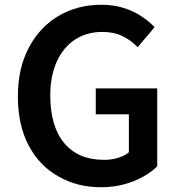

<svg xmlns="http://www.w3.org/2000/svg" viewBox="-20 -772 749 806"><path d="M226 -31Q145 -76 100 -162Q55 -248 55 -367Q55 -485 101 -572Q147 -659 226.5 -705.5Q306 -752 405 -752Q537 -752 629 -658L558 -574Q527 -605 492 -621.5Q457 -638 409 -638Q344 -638 294.5 -605.5Q245 -573 218 -512.5Q191 -452 191 -371Q191 -242 249.5 -171.5Q308 -101 417 -101Q448 -101 476 -109.5Q504 -118 521 -133V-292H382V-401H640V-74Q601 -35 538.5 -10.5Q476 14 404 14Q304 14 226 -31Z"/></svg>

Font: Merged Yaku Han JP SemiBold
Style: Regular
Weight: 600
Designer: Ryoko NISHIZUKA 西塚涼子 (kana, bopomofo & ideographs); Paul D. Hunt (Latin, Greek & Cyrillic); Sandoll Communications 산돌커뮤니
Foundry: Adobe
Version: Version 2.004